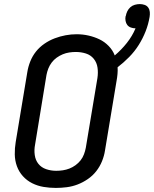

<svg xmlns="http://www.w3.org/2000/svg" viewBox="-20 -914 755 942"><path d="M254 8Q223 8 193.5 3Q164 -2 138 -15Q112 -28 92.5 -49.5Q73 -71 63 -98.5Q53 -126 52.5 -156.5Q52 -187 57 -217L114 -560Q118 -586 128.5 -612.5Q139 -639 156.5 -661Q174 -683 198 -699.5Q222 -716 248.5 -726Q275 -736 302 -741Q329 -746 356 -746Q386 -746 414.5 -739.5Q443 -733 468 -721Q493 -709 513 -688.5Q533 -668 543 -642Q576 -670 602.5 -703.5Q629 -737 645 -775Q645 -775 645 -775Q645 -775 645 -775Q633 -775 622 -779Q611 -783 604.5 -791.5Q598 -800 596 -811.5Q594 -823 596 -834Q596 -834 596 -834Q596 -834 596 -834L597 -835Q599 -847 604.5 -858.5Q610 -870 619.5 -878.5Q629 -887 641.5 -890.5Q654 -894 666 -894Q678 -894 689.5 -890Q701 -886 707.5 -876.5Q714 -867 715 -855Q716 -843 714 -831Q708 -795 694.5 -760.5Q681 -726 661 -694Q641 -662 614 -634.5Q587 -607 557 -584Q558 -568 556.5 -551Q555 -534 552 -518L495 -175Q491 -149 480.5 -123Q470 -97 452.5 -74.5Q435 -52 411 -35.5Q387 -19 361 -9Q335 1 307.5 4.5Q280 8 254 8ZM256 -76Q272 -76 288.5 -78.5Q305 -81 320.5 -87Q336 -93 350.5 -103.5Q365 -114 375.5 -127.5Q386 -141 392 -157Q398 -173 401 -189L458 -531Q462 -557 458.5 -582Q455 -607 440 -625.5Q425 -644 401.5 -651.5Q378 -659 352 -659Q336 -659 319.5 -656.5Q303 -654 287.5 -647.5Q272 -641 258 -631Q244 -621 233.5 -607Q223 -593 217 -577.5Q211 -562 208 -546L152 -204Q147 -179 150.5 -153.5Q154 -128 168.5 -110Q183 -92 206.5 -84Q230 -76 256 -76Z"/></svg>

Font: Iosevka Curly Medium Extended
Style: Italic
Weight: 500
Width: 7
Italic angle: -9°
Monospace: yes
Designer: Belleve Invis
Foundry: Belleve Invis
Version: Version 11.1.0; ttfautohint (v1.8.3)